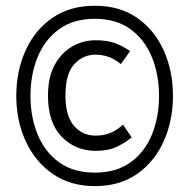

<svg xmlns="http://www.w3.org/2000/svg" viewBox="-20 -782 655 665"><path d="M308.7 -762.1Q394.9 -762.1 455.1 -720Q515.4 -677.9 547.2 -606.9Q579 -535.9 579 -449.7Q579 -364.1 547.2 -293.1Q515.4 -222.1 455.1 -179.7Q394.9 -137.4 308.7 -137.4Q223.6 -137.4 162.6 -179.7Q101.5 -222.1 69 -293.1Q36.4 -364.1 36.4 -449.7Q36.4 -535.9 68.5 -606.9Q100.5 -677.9 161.3 -720Q222.1 -762.1 308.7 -762.1ZM308.7 -716.9Q234.4 -716.9 184.9 -681Q135.4 -645.1 110.5 -584.6Q85.6 -524.1 85.6 -449.7Q85.6 -376.4 110.5 -315.9Q135.4 -255.4 184.9 -219.7Q234.4 -184.1 308.7 -184.1Q382.6 -184.1 432.1 -219.7Q481.5 -255.4 506.2 -315.9Q530.8 -376.4 530.8 -449.7Q530.8 -524.1 505.9 -584.6Q481 -645.1 431.8 -681Q382.6 -716.9 308.7 -716.9ZM310.8 -642.6Q350.3 -642.6 376.7 -633.1Q403.1 -623.6 430.8 -605.1L398.5 -560Q376.9 -577.9 354.9 -585.4Q332.8 -592.8 311.3 -592.8Q267.7 -592.8 237.2 -559.7Q206.7 -526.7 206.7 -450.8Q206.7 -381 235.9 -346.7Q265.1 -312.3 311.3 -312.3Q341 -312.3 363.8 -322.3Q386.7 -332.3 406.2 -350.3L435.9 -306.2Q415.4 -288.7 385.6 -274.1Q355.9 -259.5 311.8 -259.5Q241 -259.5 193.6 -308.5Q146.2 -357.4 146.2 -450.8Q146.2 -514.9 169.5 -557.4Q192.8 -600 230.5 -621.3Q268.2 -642.6 310.8 -642.6Z"/></svg>

Font: Fira Code Light
Style: Regular
Weight: 300
Monospace: yes
Designer: Carrois Corporate, Edenspiekermann AG, Nikita Prokopov
Foundry: Carrois Corporate, Edenspiekermann AG, Nikita Prokopov
Version: Version 6.000; ttfautohint (v1.8.2) -l 8 -r 50 -G 200 -x 14 